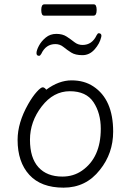

<svg xmlns="http://www.w3.org/2000/svg" viewBox="-20 -851 602 884"><path d="M411 -779H183Q170 -779 170 -805Q170 -831 184 -831H412Q425 -831 425 -805Q425 -779 411 -779ZM447 -686Q447 -683 446 -680Q439 -650 415.5 -623.5Q392 -597 359.5 -597Q327 -597 308 -609Q289 -621 272.5 -634.5Q256 -648 235 -648Q191 -648 170 -603Q165 -594 160 -594Q148 -594 148 -606.5Q148 -619 159 -640Q170 -661 190.5 -678Q211 -695 239.5 -695Q268 -695 287 -682.5Q306 -670 322.5 -657Q339 -644 360 -644Q404 -644 425 -689Q430 -698 434 -698Q447 -698 447 -686ZM193 -438Q251 -481 309.5 -481Q368 -481 410 -453Q501 -393 501 -245Q501 -145 440 -69Q376 13 272.5 13Q169 13 115 -46Q61 -105 61 -207Q61 -286 110 -372Q130 -407 149 -428Q168 -449 176.5 -449Q185 -449 193 -438ZM267 -38Q318 -38 357 -65Q444 -125 444 -258Q444 -330 410.5 -380.5Q377 -431 301.5 -431Q226 -431 172 -361Q118 -291 118 -207.5Q118 -124 157 -81Q196 -38 267 -38Z"/></svg>

Font: LXGW WenKai Lite Light
Style: Regular
Weight: 300
Designer: LXGW / Fontworks Inc.
Foundry: LXGW / Fontworks Inc.
Version: Version 1.511; March 25, 2025